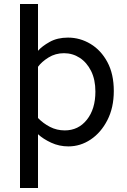

<svg xmlns="http://www.w3.org/2000/svg" viewBox="-20 -720 634 960"><path d="M80 220V-700H170V-466Q190 -489 228.5 -510.5Q267 -532 320 -532Q380 -532 432.5 -500.5Q485 -469 517 -409.5Q549 -350 549 -265Q549 -182 517 -119.5Q485 -57 433.5 -22.5Q382 12 322 12Q276 12 236 -6.5Q196 -25 170 -49V220ZM304 -68Q372 -68 414.5 -121.5Q457 -175 457 -262Q457 -322 435.5 -365Q414 -408 378.5 -431Q343 -454 300 -454Q257 -454 222.5 -432.5Q188 -411 170 -386V-130Q196 -103 230 -85.5Q264 -68 304 -68Z"/></svg>

Font: ABeeZee
Style: Regular
Weight: 400
Designer: Anja Meiners
Foundry: Anja Meiners
Version: Version 1.003; ttfautohint (v1.8.3)